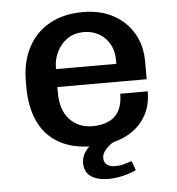

<svg xmlns="http://www.w3.org/2000/svg" viewBox="-50 -568 699 758"><g transform="rotate(-5 300.0 -188.5)"><path d="M301 10Q218 10 164 -21.5Q110 -53 84 -110.5Q58 -168 58 -244V-267Q58 -345 88 -402Q118 -459 173.5 -490Q229 -521 305 -521Q376 -521 427 -493Q478 -465 506 -416.5Q534 -368 534 -304V-235H180V-215Q180 -143 215 -106Q250 -69 304 -69Q363 -69 394 -98Q425 -127 425 -187H534Q534 -126 505 -81.5Q476 -37 424 -13.5Q372 10 301 10ZM181 -306H420V-321Q420 -356 405.5 -383Q391 -410 364.5 -426Q338 -442 303 -442Q264 -442 237 -423Q210 -404 195.5 -374Q181 -344 181 -312ZM350 144Q322 144 300.5 136.5Q279 129 267 113.5Q255 98 255 74Q255 49 268.5 29.5Q282 10 298 0H383Q364 11 350 27Q336 43 336 60Q336 78 348.5 87Q361 96 380 96Q398 96 414.5 91.5Q431 87 447 82L460 119Q434 131 404.5 137.5Q375 144 350 144Z"/></g></svg>

Font: Chivo Mono Medium Medium
Style: Regular
Weight: 500
Monospace: yes
Version: Version 1.008